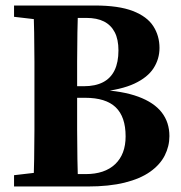

<svg xmlns="http://www.w3.org/2000/svg" viewBox="-20 -677 658 697"><path d="M31 0V-41L160 -56H177V0ZM101 0Q103 -47 104 -99Q105 -151 105 -205.5Q105 -260 105 -312V-347Q105 -399 105 -452.5Q105 -506 104 -558.5Q103 -611 101 -657H264Q262 -611 261 -559Q260 -507 260 -453.5Q260 -400 260 -347V-315Q260 -262 260 -207Q260 -152 261 -99.5Q262 -47 264 0ZM181 0V-45H291Q360 -45 398 -81Q436 -117 436 -182Q436 -253 400 -287.5Q364 -322 289 -322H181V-364H284Q326 -364 354 -378.5Q382 -393 396 -422Q410 -451 410 -494Q410 -534 396.5 -560Q383 -586 357.5 -599Q332 -612 293 -612H181V-657H324Q411 -657 462.5 -637Q514 -617 536.5 -582Q559 -547 559 -503Q559 -463 537.5 -429.5Q516 -396 468 -373.5Q420 -351 339 -343V-351Q425 -347 482 -326Q539 -305 567 -269Q595 -233 595 -183Q595 -146 578 -112.5Q561 -79 525 -53.5Q489 -28 432.5 -14Q376 0 298 0ZM31 -616V-657H177V-601H160Z"/></svg>

Font: Source Serif 4 36pt
Style: Bold
Weight: 700
Designer: Frank Grießhammer
Foundry: Adobe Systems Incorporated
Version: Version 4.004;hotconv 1.0.116;makeotfexe 2.5.65601